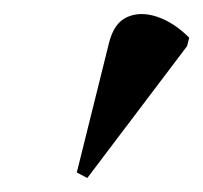

<svg xmlns="http://www.w3.org/2000/svg" viewBox="-20 -748 291 275"><path d="M105 -493 90 -501 136 -686Q143 -715 162 -723.5Q181 -732 205 -724Q229 -716 251 -694L248 -682Z"/></svg>

Font: Noto Serif Display ExtraCondensed
Style: Bold Italic
Weight: 700
Width: 2
Italic angle: -12°
Designer: Monotype Design Team
Foundry: Monotype Imaging Inc.
Version: Version 2.009